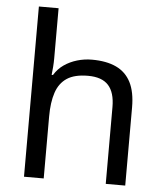

<svg xmlns="http://www.w3.org/2000/svg" viewBox="-54 -807 725 854"><g transform="rotate(5 309.0 -380.0)"><path d="M173 -537Q173 -518 171.5 -498Q170 -478 168 -462H174Q191 -490 217 -508Q243 -526 275 -535.5Q307 -545 341 -545Q406 -545 449.5 -524.5Q493 -504 515 -461Q537 -418 537 -349V0H450V-343Q450 -408 421 -440Q392 -472 330 -472Q270 -472 236 -449.5Q202 -427 187.5 -383.5Q173 -340 173 -277V0H85V-760H173Z"/></g></svg>

Font: Noto Sans Myanmar
Style: Regular
Weight: 400
Designer: Monotype Design Team
Foundry: Monotype Imaging Inc.
Version: Version 2.107